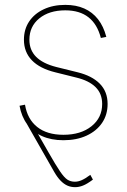

<svg xmlns="http://www.w3.org/2000/svg" viewBox="-20 -567 523 791"><path d="M99.6 -79.6Q149.9 8.3 179.7 60.5Q209.5 112.8 227.1 138.7Q244.6 164.6 257.8 173.1Q271 181.6 288.6 181.6Q302.2 181.6 317.1 175Q332 168.5 352.1 153.3L362.8 172.9Q338.9 190.9 322 197.5Q305.2 204.1 289.6 204.1Q272 204.1 257.3 197.5Q242.7 190.9 229.5 177.2Q216.3 163.6 203.6 141.6L82.5 -70.8ZM241.2 10.7Q190.9 10.7 153.1 -6.3Q115.2 -23.4 91.8 -55.2Q68.4 -86.9 60.5 -131.3L83 -135.7Q92.8 -76.2 133.3 -43.9Q173.8 -11.7 241.2 -11.7Q313 -11.7 356.9 -46.9Q400.9 -82 400.9 -138.7Q400.9 -181.2 373.8 -208Q346.7 -234.9 293.9 -247.6L208 -269Q144 -284.7 111.3 -318.6Q78.6 -352.5 78.6 -403.3Q78.6 -446.3 100.1 -478.5Q121.6 -510.7 160.2 -528.8Q198.7 -546.9 249 -546.9Q293.5 -546.9 327.1 -532Q360.8 -517.1 383.8 -487.8Q406.7 -458.5 418 -415L395.5 -410.6Q380.9 -467.3 344.5 -495.8Q308.1 -524.4 249 -524.4Q182.6 -524.4 141.8 -491.2Q101.1 -458 101.1 -403.3Q101.1 -360.8 128.7 -333Q156.2 -305.2 211.9 -291L298.8 -269.5Q358.9 -254.9 391.1 -222.2Q423.3 -189.5 423.3 -138.7Q423.3 -94.2 400.4 -60.5Q377.4 -26.9 336.4 -8.1Q295.4 10.7 241.2 10.7Z"/></svg>

Font: Inter 18pt Thin
Style: Regular
Weight: 250
Designer: Rasmus Andersson
Foundry: rsms
Version: Version 4.001;git-66647c0bb